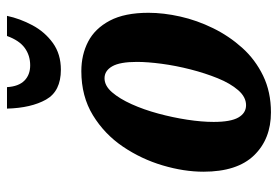

<svg xmlns="http://www.w3.org/2000/svg" viewBox="-146 -658 814 563"><g transform="rotate(-90 261.5 -377.0)"><path d="M213 10Q135 10 87 -39.5Q39 -89 39 -188Q39 -245 57.5 -307.5Q76 -370 112.5 -424Q149 -478 204.5 -512Q260 -546 334 -546Q382 -546 420.5 -526Q459 -506 482 -462.5Q505 -419 505 -349Q505 -305 494 -256Q483 -207 460 -160Q437 -113 402.5 -74.5Q368 -36 320.5 -13Q273 10 213 10ZM234 -63Q258 -63 278 -86Q298 -109 313 -146Q328 -183 339 -226Q350 -269 355.5 -310.5Q361 -352 361 -383Q361 -433 348 -455.5Q335 -478 313 -478Q291 -478 272 -456Q253 -434 237 -398.5Q221 -363 209.5 -320.5Q198 -278 191.5 -235.5Q185 -193 185 -158Q185 -108 198 -85.5Q211 -63 234 -63ZM338 -606Q275 -606 250.5 -649.5Q226 -693 224 -764H287Q289 -730 306 -713Q323 -696 351 -696Q380 -696 402 -712Q424 -728 437 -764H496Q488 -726 468.5 -689.5Q449 -653 416.5 -629.5Q384 -606 338 -606Z"/></g></svg>

Font: Noto Serif ExtraCondensed ExtraBold
Style: Italic
Weight: 800
Width: 2
Italic angle: -12°
Designer: Monotype Design Team
Foundry: Monotype Imaging Inc.
Version: Version 2.013